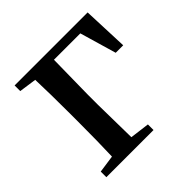

<svg xmlns="http://www.w3.org/2000/svg" viewBox="-142 -652 779 779"><g transform="rotate(-45 247.5 -263.0)"><path d="M381.8 -487.3H230.5Q227.5 -320.3 227.5 -290V-232.4Q227.5 -208 230.5 -43L314.5 -32.2V0H43.9V-32.2L119.1 -43Q122.1 -127 122.1 -232.4V-290Q122.1 -400.4 119.1 -483.4L43.9 -494.1V-526.4H462.9L470.7 -330.1H427.7Z"/></g></svg>

Font: GenYoMin JP SemiBold
Style: Regular
Weight: 600
Version: Version 1.001;PS 1;hotconv 16.6.51;makeotf.lib2.5.65220 DEVE